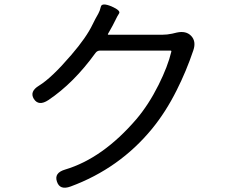

<svg xmlns="http://www.w3.org/2000/svg" viewBox="-20 -814 1040 873"><path d="M301 34Q252 52 239 12Q225 -28 276 -43Q447 -94 600 -272Q656 -338 701 -428Q743 -512 759 -579Q760 -584 755 -584H435Q422 -584 414 -573Q315 -436 200 -359Q156 -330 134 -364Q113 -398 158 -425Q215 -460 304 -564Q373 -644 401 -703Q413 -728 427 -752Q434 -764 438.5 -783.5Q443 -803 487 -785Q530 -766 521.5 -753Q513 -740 505 -723Q493 -698 479 -674L471 -660Q469 -656 474 -656H717Q740 -656 763 -661L784 -666Q826 -675 849 -651Q873 -626 859 -585Q827 -490 783 -403Q734 -305 671 -228Q523 -48 301 34Z"/></svg>

Font: Resource Han Rounded KR
Style: Regular
Weight: 400
Designer: Cyano Hao (round all glyphs); Ryoko NISHIZUKA 西塚涼子 (kana, bopomofo & ideographs); Paul D. Hunt (Latin, Greek & Cyrillic)
Foundry: Cyano Hao
Version: 0.990